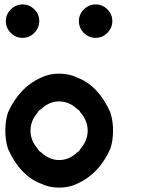

<svg xmlns="http://www.w3.org/2000/svg" viewBox="-20 -846 707 876"><path d="M416.7 -673.3Q385 -673.3 362.5 -695.8Q340 -718.3 340 -750Q340 -780.8 362.9 -803.3Q385.8 -825.8 416.7 -825.8Q447.5 -825.8 470 -803.3Q492.5 -780.8 492.5 -750Q492.5 -719.2 470 -696.2Q447.5 -673.3 416.7 -673.3ZM83.3 -673.3Q51.7 -673.3 29.2 -695.8Q6.7 -718.3 6.7 -750Q6.7 -780.8 29.6 -803.3Q52.5 -825.8 83.3 -825.8Q114.2 -825.8 136.7 -803.3Q159.2 -780.8 159.2 -750Q159.2 -719.2 136.7 -696.2Q114.2 -673.3 83.3 -673.3ZM333.3 -8.3Q295.8 10 250 10Q204.2 10 166.7 -8.3Q70.8 -45 16.7 -166.7Q4.2 -204.2 4.2 -250Q4.2 -295.8 16.7 -333.3Q68.3 -447.5 166.7 -491.7Q204.2 -510 250 -510Q295.8 -510 333.3 -491.7Q429.2 -455 483.3 -333.3Q495.8 -295.8 495.8 -250Q495.8 -204.2 483.3 -166.7Q431.7 -52.5 333.3 -8.3ZM333.3 -151.7Q343.3 -156.7 346.7 -166.7Q380 -204.2 380 -250Q380 -295.8 346.7 -333.3Q343.3 -342.5 333.3 -347.5Q295.8 -383.3 250 -383.3Q204.2 -383.3 166.7 -347.5Q155 -341.7 152.5 -333.3Q119.2 -295.8 119.2 -250Q119.2 -204.2 152.5 -166.7Q155.8 -157.5 166.7 -151.7Q204.2 -115.8 250 -115.8Q295.8 -115.8 333.3 -151.7Z"/></svg>

Font: 0xA000-Mono
Style: Mono-Bold
Weight: 700
Version: Version 0.1